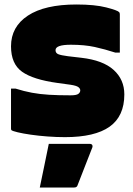

<svg xmlns="http://www.w3.org/2000/svg" viewBox="-20 -590 590 854"><path d="M294 -166Q320 -166 328.5 -172.5Q337 -179 337 -188Q337 -196 328.5 -202.5Q320 -209 294 -213L236 -221Q127 -236 78 -271Q29 -306 29 -384Q29 -471 104 -520.5Q179 -570 320 -570Q402 -570 452.5 -557Q503 -544 510 -536Q513 -533 513 -526V-356H493Q447 -371 401.5 -381Q356 -391 295 -391Q227 -391 227 -367Q227 -354 239 -349Q251 -344 282 -340L342 -333Q438 -322 485.5 -279Q533 -236 533 -170Q533 -73 467.5 -26.5Q402 20 269 20Q231 20 191 17Q151 14 116.5 9Q82 4 59 -1.5Q36 -7 31 -11Q29 -13 29 -18V-196H49Q87 -184 122 -177.5Q157 -171 198 -168.5Q239 -166 294 -166ZM197 50H381Q387 50 390 54.5Q393 59 391 65Q373 112 358.5 148Q344 184 325 234Q324 238 320.5 241Q317 244 310 244H157Q168 190 177 147.5Q186 105 197 50Z"/></svg>

Font: Recursive Sn Lnr St XBk
Style: Regular
Weight: 1000
Version: Version 1.079;hotconv 1.0.112;makeotfexe 2.5.65598; ttfautoh